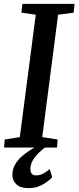

<svg xmlns="http://www.w3.org/2000/svg" viewBox="-20 -763 406 993"><path d="M1 0 4.5 -41.5 82.5 -54 165 -687 90.5 -697.5 96 -743H365.5L361 -697.5L280.5 -687L198.5 -54L278 -41.5L275 0ZM125.5 210Q84.5 209.5 64.2 189.8Q44 170 44 142.5Q44 113 57.2 89.2Q70.5 65.5 91.8 46.8Q113 28 137.2 12.8Q161.5 -2.5 183 -15L207 -25.5L223.5 -9Q200 8.5 180.2 27.8Q160.5 47 149 67.5Q137.5 88 137 110Q137 128.5 145 136.2Q153 144 166.5 144Q185.5 144 202.8 135.2Q220 126.5 237 111.5L250 153.5Q231.5 174 199.5 192.2Q167.5 210.5 125.5 210Z"/></svg>

Font: Merriweather Medium
Style: Italic
Weight: 500
Italic angle: -7.8°
Version: Version 2.101